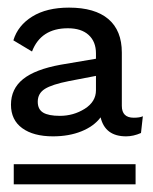

<svg xmlns="http://www.w3.org/2000/svg" viewBox="-20 -685 402 504"><path d="M15.1 -579.1Q26.9 -618.2 64.7 -641.6Q102.5 -665 161.1 -665Q229 -665 264.4 -635Q299.8 -605 299.8 -546.9V-407.2Q299.8 -376 331.1 -376Q347.2 -376 355 -379.9L350.1 -335.9Q330.1 -327.1 311 -327.1Q255.9 -327.1 244.1 -377Q226.6 -353.5 193.8 -340.3Q161.1 -327.1 119.1 -327.1Q67.9 -327.1 38.3 -348.6Q8.8 -370.1 8.8 -410.2Q8.8 -451.7 40.5 -477.3Q72.3 -502.9 139.2 -515.1L231.9 -530.8V-544.9Q231.9 -575.7 212.6 -593.3Q193.4 -610.8 158.2 -610.8Q87.4 -610.8 64 -549.8ZM16.1 -201.2V-253.9H335.9V-201.2ZM79.1 -418Q79.1 -397.9 93.3 -389.4Q107.4 -380.9 137.2 -380.9Q172.9 -380.9 202.4 -399.4Q231.9 -418 231.9 -448.2V-485.8L161.1 -472.2Q116.7 -463.4 97.9 -451.7Q79.1 -439.9 79.1 -418Z"/></svg>

Font: Human Sans
Style: Regular
Weight: 400
Designer: Tim Radville
Foundry: Continuum
Version: Version 1.000;FEAKit 1.0